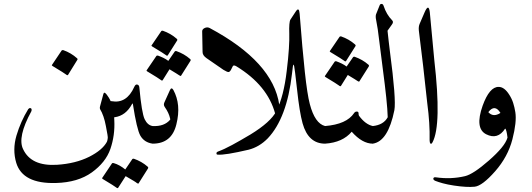

<svg xmlns="http://www.w3.org/2000/svg" viewBox="-20 -734 2717 981"><path d="M536 -235Q548 -216 555.5 -187.5Q563 -159 564 -120Q566 -81 561 -44.5Q556 -8 544 27Q520 96 449 147Q378 198 266 201Q96 206 63 98Q43 31 64 -41Q75 -78 90 -111.5Q105 -145 124 -176Q129 -182 133 -182Q139 -182 141 -177Q143 -172 140 -165Q68 -33 98 28Q139 116 271 108Q366 102 436 67Q503 33 526 -9Q527 -11 528 -14.5Q529 -18 530 -24Q532 -30 529 -46.5Q526 -63 521 -90Q511 -144 491 -177Q489 -182 491 -190L508 -253Q510 -260 513 -260Q515 -261 517 -259Q525 -253 536 -235ZM295 -476Q297 -479 303 -478Q343 -464 374 -436Q378 -432 375 -428L328 -352Q325 -347 318 -353Q314 -356 297 -367Q280 -378 248 -397Q243 -400 246 -403Z M760 0Q717 -6 697 -41Q679 -73 659 -202Q658 -208 655 -203Q623 -143 566 -135Q532 -131 524 -174Q517 -223 550 -217Q627 -203 666 -290Q672 -304 681 -302Q691 -300 692 -287Q704 -157 719 -125Q734 -94 760 -90Q787 -86 781 -42Q775 2 760 0ZM656 79Q658 76 664 77Q684 84 701.5 94Q719 104 735 118Q739 122 736 127L688 203Q686 206 679 201Q676 198 662 189.5Q648 181 622 166L584 225Q581 230 574 224Q570 221 553 210Q536 199 504 180Q500 177 503 174L552 101Q554 98 560 99Q577 104 592 112.5Q607 121 620 132Z M820 -211 848 -273Q856 -291 866 -274Q886 -237 890 -193.5Q894 -150 881 -98Q857 0 760 0Q750 0 739 -51Q734 -77 744 -86Q750 -91 760 -90Q819 -87 849 -122Q851 -124 849 -129Q843 -157 822 -187Q814 -198 820 -211ZM873 -471Q875 -474 881 -473Q901 -466 918.5 -456Q936 -446 952 -432Q956 -428 953 -423L905 -347Q903 -344 896 -349Q893 -351 880.5 -359Q868 -367 846 -380L811 -324Q808 -320 801 -326Q797 -329 780 -340Q763 -351 731 -370Q727 -373 730 -376L779 -448Q781 -451 787 -450Q801 -445 814.5 -438.5Q828 -432 840 -423ZM804 -575Q806 -578 812 -577Q832 -570 849.5 -560Q867 -550 883 -536Q888 -531 885 -527L837 -451Q834 -447 827 -453Q823 -456 806 -467Q789 -478 757 -497Q752 -500 755 -503Z M1407 -198Q1415 -148 1403 -138Q1392 -128 1386 -153Q1347 -298 1188 -395Q1173 -404 1169 -395L1159 -375Q1154 -367 1148 -366Q1142 -365 1122 -377L1035 -437Q1015 -451 1015 -468L1013 -574Q1013 -585 1026 -591Q1039 -597 1051 -591Q1375 -418 1407 -198Z M1464 -634 1491 -675Q1508 -701 1511 -664Q1525 -482 1537.5 -366.5Q1550 -251 1563 -202Q1589 -103 1641 -90Q1670 -82 1661 -21Q1658 0 1641 0Q1555 0 1526 -104Q1518 -133 1511 -176Q1504 -219 1498 -275Q1492 -331 1488 -361.5Q1484 -392 1483 -396Q1482 -400 1481 -401.5Q1480 -403 1479 -404Q1477 -405 1472 -358Q1446 -130 1348 -27Q1305 17 1250 31Q1190 45 1150 51.5Q1110 58 1091 56Q1086 56 1086 49Q1086 44 1092 41Q1125 29 1166.5 6.5Q1208 -16 1260 -47Q1363 -110 1392 -166Q1430 -242 1445 -372Q1453 -437 1456 -485Q1459 -533 1458 -562Q1457 -591 1458.5 -609.5Q1460 -628 1464 -634Z M1885 -90Q1903 -85 1904 -79Q1906 -71 1904 -55Q1897 0 1885 0Q1831 0 1777 -61Q1731 -6 1641 0Q1631 0 1628 -15L1620 -57Q1617 -66 1624 -78Q1630 -88 1641 -90Q1751 -99 1789 -156Q1794 -164 1803 -164Q1812 -164 1812 -155Q1812 -147 1814 -143Q1847 -98 1885 -90ZM1784 -442Q1786 -445 1792 -444Q1812 -437 1829.5 -427Q1847 -417 1863 -403Q1867 -399 1864 -394L1816 -318Q1814 -315 1807 -320Q1804 -322 1791.5 -330Q1779 -338 1757 -351L1722 -295Q1719 -291 1712 -297Q1708 -300 1691 -311Q1674 -322 1642 -341Q1638 -344 1641 -347L1690 -419Q1692 -422 1698 -421Q1712 -416 1725.5 -409.5Q1739 -403 1751 -394ZM1715 -546Q1717 -549 1723 -548Q1743 -541 1760.5 -531Q1778 -521 1794 -507Q1799 -502 1796 -498L1748 -422Q1745 -418 1738 -424Q1734 -427 1717 -438Q1700 -449 1668 -468Q1663 -471 1666 -474Z M1901 -660Q1916 -696 1919 -705Q1922 -714 1929 -714Q1937 -714 1940 -704Q1955 -659 1983 -631Q1993 -622 1982 -608L1960 -577Q1963 -549 1966 -523Q1969 -497 1972 -473Q2005 -224 1995 -171Q1963 -12 1885 0Q1883 0 1881 0Q1867 -4 1870 -66Q1870 -89 1885 -90Q1940 -96 1961 -135Q1960 -174 1953.5 -236Q1947 -298 1936 -381Q1926 -464 1919 -515Q1912 -566 1910 -585L1900 -642Q1899 -654 1901 -660Z M2149 -670Q2170 -719 2176 -672L2199 -427Q2237 -96 2190 -7Q2183 5 2179 -1Q2175 -6 2175 -18Q2177 -102 2163 -207Q2163 -211 2142 -397L2120 -578Q2118 -598 2124 -612Z M2446 -194Q2481 -291 2528 -290Q2557 -290 2582 -250Q2595 -230 2602 -208Q2609 -186 2613 -161Q2621 -111 2598 -22Q2575 67 2510 141Q2444 216 2405 220Q2365 224 2299 214Q2266 209 2242.5 202.5Q2219 196 2204 190Q2193 185 2194 178Q2196 170 2207 172Q2285 183 2356 166Q2377 161 2407.5 141Q2438 121 2478 86Q2518 51 2542 22Q2566 -7 2573 -31Q2568 -73 2561 -77Q2523 -18 2464 -48Q2405 -78 2446 -194ZM2537 -157Q2508 -204 2475 -161Q2500 -133 2537 -157Z"/></svg>

Font: Amiri
Style: Regular
Weight: 400
Designer: Khaled Hosny
Version: Version 0.114